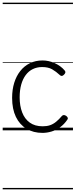

<svg xmlns="http://www.w3.org/2000/svg" viewBox="-20 -968 562 1426"><path d="M296 19Q228 19 177 -11.5Q126 -42 98 -100Q70 -158 70 -241Q70 -302 85.5 -352.5Q101 -403 130.5 -440.5Q160 -478 202 -498.5Q244 -519 296 -519Q342 -519 386.5 -499Q431 -479 460 -445Q467 -437 465.5 -429.5Q464 -422 455 -413Q446 -404 438.5 -404Q431 -404 425 -410Q396 -437 367 -453.5Q338 -470 293 -470Q255 -470 224 -455Q193 -440 171 -410.5Q149 -381 137.5 -339.5Q126 -298 126 -245Q126 -182 144.5 -133.5Q163 -85 201 -57.5Q239 -30 297 -30Q328 -30 351.5 -38Q375 -46 396.5 -63.5Q418 -81 440 -107Q447 -114 455 -113.5Q463 -113 472 -107Q480 -101 483 -93.5Q486 -86 480 -79Q457 -45 426.5 -23Q396 -1 362 9Q328 19 296 19ZM0 428H522V438H0ZM0 -20H522V0H0ZM0 -505H522V-500H0ZM0 -948H522V-938H0Z"/></svg>

Font: Playwrite US Modern Guides
Style: Regular
Weight: 400
Designer: Veronika Burian, José Scaglione
Foundry: TypeTogether
Version: Version 1.003